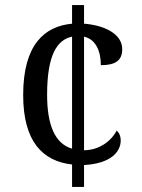

<svg xmlns="http://www.w3.org/2000/svg" viewBox="-20 -734 556 754"><path d="M263 -88V0H310V-86C412 -91 454 -136 454 -182C454 -200 448 -213 438 -221C417 -180 369 -144 310 -144V-590C356 -580 376 -533 376 -478C434 -478 460 -497 460 -541C460 -602 388 -635 310 -641V-714H263V-641C155 -631 71 -559 71 -361C71 -176 149 -101 263 -88ZM263 -590V-150C196 -170 165 -242 165 -362C165 -520 205 -578 263 -590Z"/></svg>

Font: Noto Serif Georgian SemiCondensed
Style: Regular
Weight: 400
Width: 4
Designer: Monotype Design Team, Akaki Razmadze
Foundry: Google LLC
Version: Version 2.003